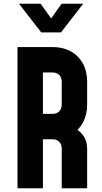

<svg xmlns="http://www.w3.org/2000/svg" viewBox="-20 -1000 544 1020"><path d="M73 0V-750H258Q343 -750 393 -699.2Q443 -648.5 443 -565V-445Q443 -392 422 -351.5Q401 -311 362 -286L352 -330Q395.5 -314.5 419.2 -284Q443 -253.5 443 -210V0H308V-210Q308 -232.5 295 -246.2Q282 -260 258 -260H208V0ZM208 -395H258Q282 -395 295 -408.8Q308 -422.5 308 -445V-565Q308 -587.5 295 -601.2Q282 -615 258 -615H208ZM199 -828 81 -980H196L252 -902L307 -980H422L304 -828Z"/></svg>

Font: Mohave Light
Style: Regular
Weight: 300
Designer: Gumpita Rahayu
Foundry: Tokotype
Version: Version 2.003